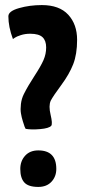

<svg xmlns="http://www.w3.org/2000/svg" viewBox="-20 -730 334 757"><path d="M145 -710Q214 -710 249 -672Q284 -634 284 -573Q284 -516 268.5 -476.5Q253 -437 221.5 -394.5Q190 -352 180 -333Q171 -313 179.5 -277.5Q188 -242 182 -234Q173 -224 138.5 -221Q104 -218 81 -222Q79 -225 77 -230.5Q75 -236 70 -252Q65 -268 62.5 -283.5Q60 -299 62.5 -320Q65 -341 74 -359Q90 -391 115.5 -430Q141 -469 151.5 -493Q162 -517 162 -543Q162 -570 147.5 -583.5Q133 -597 99 -597Q79 -597 62 -591.5Q45 -586 38 -581L31 -576Q13 -624 13 -666Q13 -686 55 -698Q97 -710 145 -710ZM60 -64Q60 -95 79 -116Q98 -137 131 -137Q202 -137 202 -64Q202 -34 183 -13.5Q164 7 131 7Q92 7 76 -10.5Q60 -28 60 -64Z"/></svg>

Font: Yanone Kaffeesatz Bold
Style: Regular
Weight: 700
Designer: Yanone (Cyrillic: Daniel Pouzeot)
Foundry: Yanone
Version: Version 1.003;PS 001.003;hotconv 1.0.88;makeotf.lib2.5.64775